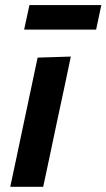

<svg xmlns="http://www.w3.org/2000/svg" viewBox="-20 -720 410 740"><path d="M19.5 0Q31 -54 41.8 -104.5Q52.5 -155 65.5 -217L76 -266.5Q91.5 -339 102.5 -391.8Q113.5 -444.5 125 -498L253 -502Q241.5 -446.5 230.2 -393.5Q219 -340.5 203 -266.5L192.5 -217Q179.5 -155 168.8 -104.5Q158 -54 146.5 0ZM73 -606 93.5 -700.5H370.5L350.5 -606Z"/></svg>

Font: Commissioner SemiBold
Style: Italic
Weight: 600
Italic angle: -12°
Designer: Kostas Bartsokas
Foundry: Kostas Bartsokas
Version: Version 1.000; ttfautohint (v1.8.3)